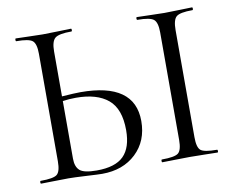

<svg xmlns="http://www.w3.org/2000/svg" viewBox="-71 -717 994 814"><g transform="rotate(-10 425.5 -310.5)"><path d="M275 -353Q508 -353 508 -188Q508 -102 452 -49Q396 4 306 4Q291 4 238 1Q185 -2 162 -2Q138 -2 98.5 -1Q59 0 44 0Q41 0 41 -6Q41 -12 44 -12Q99 -12 114.5 -24.5Q130 -37 130 -81V-544Q130 -587 114.5 -600Q99 -613 45 -613Q42 -613 42 -619Q42 -625 45 -625Q60 -625 98.5 -623.5Q137 -622 160 -622Q187 -622 228 -623.5Q269 -625 282 -625Q285 -625 285 -619Q285 -613 282 -613Q227 -613 211 -599Q195 -585 195 -542V-349Q251 -353 275 -353ZM803 -12Q806 -12 806 -6Q806 0 803 0Q789 0 749.5 -1Q710 -2 684 -2Q660 -2 620 -1Q580 0 566 0Q563 0 563 -6Q563 -12 566 -12Q621 -12 636.5 -24.5Q652 -37 652 -81V-544Q652 -587 636 -600Q620 -613 566 -613Q563 -613 563 -619Q563 -625 566 -625Q580 -625 620 -623.5Q660 -622 684 -622Q710 -622 750 -623.5Q790 -625 803 -625Q806 -625 806 -619Q806 -613 803 -613Q749 -613 733.5 -599.5Q718 -586 718 -542V-81Q718 -37 733 -24.5Q748 -12 803 -12ZM286 -14Q366 -14 402 -50Q438 -86 438 -161Q438 -253 390 -293Q342 -333 252 -333Q222 -333 195 -329V-81Q195 -46 213 -30Q231 -14 286 -14Z"/></g></svg>

Font: Cormorant SC
Style: Regular
Weight: 400
Designer: Christian Thalmann (Catharsis Fonts)
Version: Version 1.000;PS 002.000;hotconv 1.0.88;makeotf.lib2.5.64775